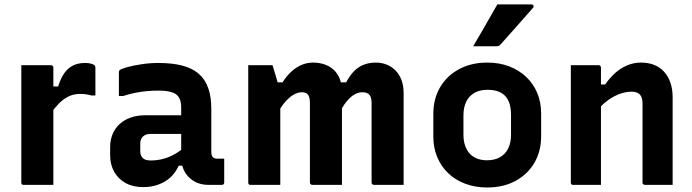

<svg xmlns="http://www.w3.org/2000/svg" viewBox="-20 -831 3110 863"><path d="M200.6 -442.4H241.2Q252.9 -478.8 269.1 -502.2Q285.3 -525.5 308.5 -536.7Q331.6 -548 362.3 -548Q377.9 -548 388.4 -545.1Q398.9 -542.2 403.1 -539.1Q406.5 -536.2 407.7 -533.5Q408.8 -530.8 408.8 -526.4Q408.8 -510.4 408.8 -494.8Q408.8 -479.2 408.8 -464.1Q408.8 -449 408.8 -433.4Q408.8 -417.8 408.8 -401.9H390Q379.9 -404.9 368.1 -406.9Q356.4 -408.9 341 -408.9Q310.4 -408.9 286.8 -396.9Q263.2 -385 242.9 -363.6Q222.7 -342.2 200.6 -313ZM219.8 0Q197.5 0 175.2 0Q153 0 131.1 0Q109.2 0 86.8 0Q83.8 0 81.8 -0.5Q79.8 -1 78.3 -2.5Q76.8 -4 76.3 -6Q75.8 -8 75.8 -11Q75.8 -48.4 75.8 -89.7Q75.8 -130.9 75.8 -174.9Q75.8 -219 75.8 -263.6Q75.8 -308.2 75.8 -352.6Q75.8 -397 75.8 -439.7Q75.8 -468 75.8 -493.1Q75.8 -518.3 75.8 -538Q100.8 -538 123.5 -538Q146.2 -538 167.7 -538Q189.1 -538 208.8 -538Q212.8 -538 214.8 -536.5Q216.8 -535 218.3 -533Q219.8 -531 219.8 -527Q219.8 -480.8 219.8 -430Q219.8 -379.2 219.8 -325.9Q219.8 -272.6 219.8 -217.5Q219.8 -162.4 219.8 -107.5Q219.8 -52.7 219.8 0Z M929.8 -340.5Q929.8 -316.3 929.8 -292.5Q929.8 -268.6 929.8 -244.2Q929.8 -219.8 929.8 -195.5Q929.8 -171.2 929.8 -147.8Q929.8 -139.9 931.5 -134Q933.2 -128 936.8 -124.5Q940.2 -121 945.4 -119.4Q950.5 -117.7 958.3 -117.7Q961.1 -117.7 963.6 -117.7Q966.1 -117.7 969 -117.7H987.8Q987.8 -90.8 987.8 -64.4Q987.8 -37.9 987.8 -11Q987.8 -5.9 984.8 -2.9Q981.8 0 976.8 0Q971.8 0 952.3 0Q932.8 0 917.8 0Q890.2 0 868 -8.8Q845.8 -17.7 828.9 -34.3Q811.9 -50.9 803.2 -74.1Q794.4 -97.3 794.4 -126Q794.4 -157.2 794.4 -189.1Q794.4 -221 794.4 -252.2Q794.4 -269 794.4 -284.7Q794.4 -300.3 794.4 -316.3Q794.4 -332.3 794.4 -348.3Q794.4 -377.1 784 -393.6Q773.6 -410.1 751.3 -416.9Q728.9 -423.7 690.9 -423.7Q662.7 -423.7 636.1 -421Q609.5 -418.4 584.4 -413.1Q559.4 -407.8 533.2 -399.4H514.4Q514.4 -425.6 514.4 -452.9Q514.4 -480.3 514.4 -505.7Q514.4 -509.5 515.4 -511.9Q516.4 -514.4 517.4 -515.4Q523.2 -521.2 550.7 -528.9Q578.1 -536.5 615.9 -542.2Q653.8 -548 690.9 -548Q753.8 -548 798.8 -536.3Q843.8 -524.7 872.8 -499.8Q901.8 -475 915.8 -435.6Q929.8 -396.2 929.8 -340.5ZM610.5 -151.6Q610.5 -131.3 621.8 -120.5Q633.1 -109.7 656.9 -109.7Q684.2 -109.7 710.2 -116.1Q736.1 -122.5 761.5 -136.1Q786.8 -149.7 812.5 -172V-86.4H783.4Q769.5 -55.6 746.5 -34.1Q723.5 -12.7 692 -1.4Q660.6 10 623.6 10Q578 10 544.7 -8.2Q511.4 -26.4 493.3 -58.8Q475.1 -91.1 475.1 -133.6V-169.2Q475.1 -201.5 486 -228Q497 -254.4 517.5 -273.2Q538 -292.1 567 -302.5Q596 -312.8 632.1 -312.8Q667 -312.8 700.3 -312.8Q733.5 -312.8 764 -312.8Q794.6 -312.8 822.3 -312.8Q831.2 -312.8 835.5 -297Q839.9 -281.2 840.9 -261.7Q841.9 -242.2 841.9 -229.1Q810.1 -229.1 780 -229.1Q749.9 -229.1 719.4 -229.1Q688.9 -229.1 656.9 -229.1Q645.1 -229.1 636.6 -226Q628 -222.9 621.7 -216.6Q616.5 -211.4 613.5 -203.8Q610.5 -196.2 610.5 -187Z M1794.2 0Q1776.2 0 1750.9 0Q1725.6 0 1701.6 0Q1677.6 0 1661.2 0Q1658.2 0 1655.7 -1.5Q1653.2 -3 1651.7 -5Q1650.2 -7 1650.2 -11Q1650.2 -47.9 1650.2 -85.2Q1650.2 -122.5 1650.2 -158.7Q1650.2 -194.9 1650.2 -230.7Q1650.2 -266.5 1650.2 -300.5Q1650.2 -334.5 1650.2 -366.8Q1650.2 -394.3 1640.1 -405.4Q1629.9 -416.4 1608.6 -416.4Q1589.9 -416.4 1571.9 -405.6Q1553.9 -394.8 1537 -373.9Q1520 -352.9 1505.1 -321L1485 -460.9H1535.9Q1551.5 -490.5 1570.4 -510.2Q1589.3 -529.8 1613.9 -539.7Q1638.6 -549.7 1669.8 -549.7Q1694.3 -549.7 1716.6 -541.2Q1738.9 -532.8 1756.5 -515.5Q1774.2 -498.1 1784.2 -472.5Q1794.2 -446.8 1794.2 -411.7Q1794.2 -382.8 1794.2 -347.1Q1794.2 -311.4 1794.2 -270.7Q1794.2 -230 1794.2 -186.8Q1794.2 -143.6 1794.2 -99.9Q1794.2 -74.9 1794.2 -49.9Q1794.2 -25 1794.2 0ZM1517 0Q1501.6 0 1475 0Q1448.4 0 1423.2 0Q1397.9 0 1384 0Q1381 0 1378.5 -1.5Q1376 -3 1374.5 -5Q1373 -7 1373 -11Q1373 -48 1373 -85.3Q1373 -122.6 1373 -158.9Q1373 -195.1 1373 -231Q1373 -266.8 1373 -301Q1373 -335.1 1373 -367.7Q1373 -386.4 1368.8 -397.2Q1364.6 -407.9 1356.8 -412.2Q1349.1 -416.4 1337.7 -416.4Q1319.2 -416.4 1300.1 -405.6Q1280.9 -394.8 1262.2 -373.4Q1243.5 -351.9 1225.8 -319L1201 -460.9H1249.9Q1267.8 -489.1 1289.1 -508.8Q1310.4 -528.5 1335.1 -539.1Q1359.8 -549.7 1387.1 -549.7Q1413.8 -549.7 1437.4 -541.9Q1461 -534.1 1478.8 -518.3Q1496.5 -502.5 1506.8 -477.5Q1517 -452.5 1517 -417.9Q1517 -398.3 1517 -362.4Q1517 -326.5 1517 -274.2Q1517 -221.9 1517 -153.4Q1517 -84.9 1517 0ZM1239.8 0Q1226.2 0 1208.8 0Q1191.5 0 1173.3 0Q1155.1 0 1137.8 0Q1120.4 0 1106.8 0Q1103.8 0 1101.8 -0.5Q1099.8 -1 1098.3 -2.5Q1096.8 -4 1096.3 -6Q1095.8 -8 1095.8 -11Q1095.8 -82.6 1095.8 -153.7Q1095.8 -224.8 1095.8 -296Q1095.8 -367.2 1095.8 -438Q1095.8 -464.6 1095.8 -489.7Q1095.8 -514.9 1095.8 -538Q1106.8 -538 1120.8 -538Q1134.8 -538 1150.4 -538Q1166 -538 1179.9 -538Q1193.9 -538 1204.9 -538Q1204.9 -538 1210.3 -520.3Q1215.7 -502.6 1222.4 -479.6Q1229.1 -456.6 1234.4 -438.8Q1239.8 -421.1 1239.8 -421.1Q1239.8 -354.6 1239.8 -284.6Q1239.8 -214.6 1239.8 -143.4Q1239.8 -72.3 1239.8 0Z M2170 -549.7Q2224.1 -549.7 2268.3 -532.9Q2312.5 -516.1 2344.9 -485.5Q2377.2 -455 2394.8 -413.1Q2412.3 -371.3 2412.3 -320.3V-219Q2412.3 -150.7 2381.6 -98.7Q2350.9 -46.7 2296.4 -17.5Q2241.8 11.7 2170 11.7Q2115.9 11.7 2071.3 -5.1Q2026.6 -21.9 1994.7 -52.4Q1962.8 -83 1945.2 -124.8Q1927.7 -166.7 1927.7 -217.6V-319Q1927.7 -387.4 1958.4 -439.3Q1989.1 -491.2 2044.1 -520.5Q2099 -549.7 2170 -549.7ZM2171.3 -427.4Q2136.5 -427.4 2112.5 -413.7Q2088.5 -400 2075.8 -374.4Q2063.1 -348.8 2063.1 -313V-224.6Q2063.1 -197 2070.9 -175.3Q2078.7 -153.7 2093 -138.5Q2106.2 -125.2 2125.6 -117.9Q2145.1 -110.6 2168.7 -110.6Q2203.5 -110.6 2227.5 -124.4Q2251.6 -138.2 2264.3 -163.9Q2276.9 -189.6 2276.9 -224.9V-313.3Q2276.9 -343.8 2270.1 -365.5Q2263.2 -387.1 2248.9 -401.5Q2235.7 -414.6 2216.2 -421Q2196.8 -427.4 2171.3 -427.4ZM2215.4 -811.1Q2258 -811.1 2292.7 -811.1Q2327.3 -811.1 2368.7 -811.1Q2375 -811.1 2377.7 -805.9Q2380.5 -800.8 2375.5 -795.7Q2350.8 -767.4 2328.5 -742.1Q2306.1 -716.8 2282.8 -690.6Q2259.4 -664.4 2229.9 -631.1Q2227.9 -628.1 2223.4 -625.6Q2218.9 -623.1 2212.9 -623.1Q2184.1 -623.1 2158.5 -623.1Q2132.9 -623.1 2106.9 -623.1Q2125.2 -653.9 2143.1 -685Q2161 -716.1 2179.1 -747.7Q2197.1 -779.2 2215.4 -811.1Z M3003.4 0Q2970.4 0 2941.7 0Q2912.9 0 2879 0Q2876 0 2873.5 -1.4Q2871 -2.9 2869.5 -4.8Q2868 -6.8 2868 -10.6Q2868 -70.4 2868 -129.7Q2868 -188.9 2868 -248.1Q2868 -307.3 2868 -365.9Q2868 -393.5 2856 -406.2Q2843.9 -419 2817.7 -419Q2800.5 -419 2780.4 -413.7Q2760.3 -408.4 2739.7 -397.5Q2719.2 -386.6 2700.1 -370.8Q2681 -355 2664.8 -333.1V-451.2H2700.1Q2720.1 -480.5 2744.7 -502.6Q2769.3 -524.7 2798.8 -537.2Q2828.3 -549.7 2861.9 -549.7Q2894.3 -549.7 2920.7 -539.1Q2947.2 -528.5 2965.4 -508.1Q2983.7 -487.7 2993.6 -458.7Q3003.4 -429.8 3003.4 -393.9Q3003.4 -345.9 3003.4 -297Q3003.4 -248.1 3003.4 -198.9Q3003.4 -149.7 3003.4 -100Q3003.4 -74.8 3003.4 -49.9Q3003.4 -25.1 3003.4 0ZM2681.2 0Q2659 0 2639.3 0Q2619.5 0 2599.2 0Q2578.8 0 2556.8 0Q2553.8 0 2551.8 -0.5Q2549.8 -1 2548.3 -2.6Q2546.8 -4.1 2546.3 -6.2Q2545.8 -8.3 2545.8 -11.4Q2545.8 -65 2545.8 -118.7Q2545.8 -172.4 2545.8 -225.5Q2545.8 -278.7 2545.8 -332.3Q2545.8 -386 2545.8 -439.7Q2545.8 -468 2545.8 -493.1Q2545.8 -518.3 2545.8 -538Q2570.8 -538 2591.4 -538Q2612 -538 2631.3 -538Q2650.6 -538 2670.2 -538Q2674.2 -538 2676.2 -536.4Q2678.2 -534.9 2679.7 -532.8Q2681.2 -530.8 2681.2 -526.7Q2681.2 -439.8 2681.2 -351.8Q2681.2 -263.9 2681.2 -175.9Q2681.2 -88 2681.2 0Z"/></svg>

Font: Recursive Sans Linear Light
Style: Regular
Weight: 300
Version: Version 1.085